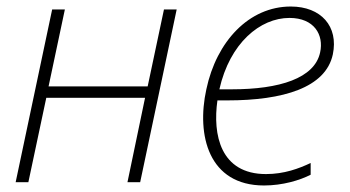

<svg xmlns="http://www.w3.org/2000/svg" viewBox="-20 -559 1075 589"><path d="M28 0H67L122 -259H425L371 0H410L522 -530H483L433 -294H129L179 -530H140Z M790 10C847 10 900 -6 933 -23V-59C897 -42 852 -25 796 -25C656 -25 632 -146 647 -251H677C849 -251 979 -290 1001 -392C1019 -478 965 -539 872 -539C744 -539 644 -432 613 -285C582 -144 620 10 790 10ZM868 -504C944 -504 974 -452 962 -398C945 -319 838 -285 691 -285H653C685 -427 778 -504 868 -504Z"/></svg>

Font: Noto Sans ExtraLight
Style: Italic
Weight: 200
Italic angle: -12°
Designer: Monotype Design Team
Foundry: Monotype Imaging Inc.
Version: Version 2.013